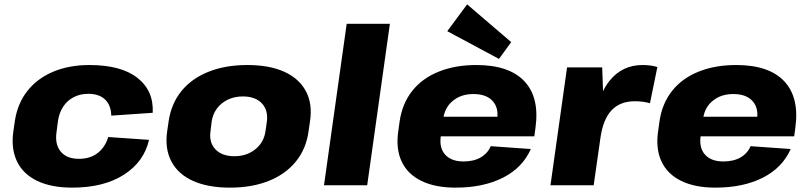

<svg xmlns="http://www.w3.org/2000/svg" viewBox="-20 -849 3710 880"><path d="M311 11Q216 11 151.5 -19.5Q87 -50 58.5 -108Q30 -166 41 -246L48 -294Q60 -374 105 -431.5Q150 -489 223 -520Q296 -551 390 -551Q535 -551 610 -492Q685 -433 680 -332L490 -319Q489 -366 462 -392.5Q435 -419 384 -419Q348 -419 318.5 -404Q289 -389 270.5 -361.5Q252 -334 246 -297L239 -243Q231 -187 258.5 -154Q286 -121 342 -121Q393 -121 427.5 -147.5Q462 -174 476 -221L663 -208Q640 -107 547.5 -48Q455 11 311 11Z M1034 11Q934 11 865.5 -19.5Q797 -50 766 -108Q735 -166 746 -246L753 -294Q765 -374 811.5 -431.5Q858 -489 935.5 -520Q1013 -551 1113 -551Q1214 -551 1282 -520.5Q1350 -490 1381.5 -432Q1413 -374 1401 -294L1394 -246Q1383 -166 1335.5 -108Q1288 -50 1211 -19.5Q1134 11 1034 11ZM1054 -133Q1111 -133 1150.5 -165Q1190 -197 1197 -249L1203 -291Q1210 -344 1180 -375.5Q1150 -407 1093 -407Q1055 -407 1024.5 -392.5Q994 -378 974.5 -352Q955 -326 950 -291L945 -249Q937 -197 967 -165Q997 -133 1054 -133Z M1767 -740 1663 0H1465L1569 -740Z M2068 11Q1975 11 1912 -19.5Q1849 -50 1821.5 -107.5Q1794 -165 1805 -245L1812 -295Q1824 -375 1869.5 -432.5Q1915 -490 1990.5 -520.5Q2066 -551 2163 -551Q2314 -551 2384 -476Q2454 -401 2434 -261L2429 -224H2000V-223Q1993 -170 2021 -139.5Q2049 -109 2105 -109Q2152 -109 2184 -128Q2216 -147 2229 -179L2413 -166Q2375 -80 2285 -34.5Q2195 11 2068 11ZM2013 -314H2260Q2263 -359 2237 -387Q2208 -418 2150 -418Q2093 -418 2056 -387Q2022 -360 2013 -314ZM2323 -656 2267 -579 2030 -706 2121 -829Z M2579 -540H2740L2744 -431Q2757 -458 2774 -479Q2832 -551 2925 -551Q2942 -551 2959 -549Q2976 -547 2993 -542L2959 -376Q2927 -385 2890 -385Q2822 -385 2783 -343.5Q2744 -302 2732 -217L2701 0H2503Z M3259 11Q3166 11 3103 -19.5Q3040 -50 3012.5 -107.5Q2985 -165 2996 -245L3003 -295Q3015 -375 3060.5 -432.5Q3106 -490 3181.5 -520.5Q3257 -551 3354 -551Q3505 -551 3575 -476Q3645 -401 3625 -261L3620 -224H3191V-223Q3184 -170 3212 -139.5Q3240 -109 3296 -109Q3343 -109 3375 -128Q3407 -147 3420 -179L3604 -166Q3566 -80 3476 -34.5Q3386 11 3259 11ZM3204 -314H3451Q3454 -359 3428 -387Q3399 -418 3341 -418Q3284 -418 3247 -387Q3213 -360 3204 -314Z"/></svg>

Font: Pathway Extreme 8pt Thin 12pt ExtraBold
Style: Italic
Weight: 800
Italic angle: -8°
Version: Version 1.001;gftools[0.9.26]